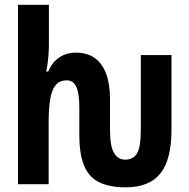

<svg xmlns="http://www.w3.org/2000/svg" viewBox="-20 -780 801 813"><path d="M512.2 13.2Q443.8 13.2 400.4 -8.1Q356.9 -29.3 336.4 -77.9Q315.9 -126.5 315.9 -208V-324.2Q315.9 -383.8 303.2 -411.9Q290.5 -439.9 263.2 -439.9Q233.9 -439.9 217 -421.1Q200.2 -402.3 193.1 -363.3Q186 -324.2 186 -263.2V0H56.2V-759.8H187V-590.8Q187 -561.5 184.1 -533Q181.2 -504.4 175.8 -477.1H184.1Q194.8 -502.9 211.9 -520.8Q229 -538.6 251.7 -547.9Q274.4 -557.1 301.8 -557.1Q349.1 -557.1 381.1 -534.4Q413.1 -511.7 429.4 -467.8Q445.8 -423.8 445.8 -360.8V-228Q445.8 -161.6 462.6 -132.8Q479.5 -104 509.8 -104Q544.4 -104 560.3 -130.6Q576.2 -157.2 576.2 -232.9V-546.9H706.1V-230Q706.1 -105 659.4 -45.9Q612.8 13.2 512.2 13.2Z"/></svg>

Font: Open Sans Condensed
Style: Regular
Weight: 400
Width: 3
Designer: Monotype Design Team
Foundry: Monotype Imaging Inc.
Version: Version 3.000